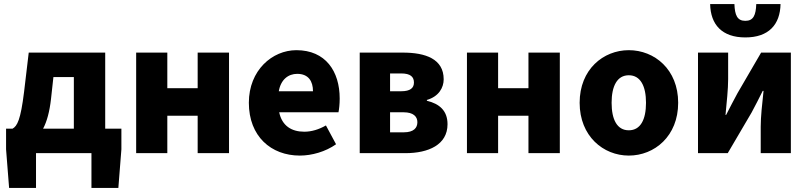

<svg xmlns="http://www.w3.org/2000/svg" viewBox="-20 -757 3992 949"><path d="M232 -267 244 -376H345V-121H193C212 -157 225 -205 232 -267ZM158 0H432V172H565L580 -19V-121H500V-497H122L99 -303C82 -164 65 -134 42 -121H10V-19L25 172H158Z M653 0H807V-185H957V0H1112V-497H957V-321H807V-497H653Z M1462 12C1521 12 1589 -7 1641 -44L1591 -137C1556 -117 1520 -106 1484 -106C1421 -106 1374 -135 1360 -202H1653C1656 -216 1659 -242 1659 -270C1659 -405 1589 -509 1445 -509C1326 -509 1210 -410 1210 -249C1210 -83 1320 12 1462 12ZM1358 -306C1368 -364 1405 -392 1449 -392C1505 -392 1527 -355 1527 -306Z M1758 0H1984C2097 0 2192 -41 2192 -143C2192 -210 2152 -244 2090 -259V-263C2149 -280 2173 -324 2173 -365C2173 -466 2083 -497 1971 -497H1758ZM1908 -306V-394H1963C2009 -394 2026 -377 2026 -349C2026 -322 2008 -306 1963 -306ZM1908 -103V-202H1975C2023 -202 2043 -181 2043 -153C2043 -125 2025 -103 1976 -103Z M2288 0H2442V-185H2592V0H2747V-497H2592V-321H2442V-497H2288Z M3088 12C3215 12 3332 -84 3332 -249C3332 -414 3215 -509 3088 -509C2962 -509 2845 -414 2845 -249C2845 -84 2962 12 3088 12ZM3088 -113C3030 -113 3003 -166 3003 -249C3003 -331 3030 -385 3088 -385C3146 -385 3173 -331 3173 -249C3173 -166 3146 -113 3088 -113Z M3430 0H3577L3695 -201C3710 -229 3734 -275 3750 -308H3754C3747 -243 3740 -180 3740 -131V0H3889V-497H3742L3625 -296C3610 -267 3585 -222 3569 -189H3566C3572 -253 3579 -316 3579 -366V-497H3430ZM3664 -572C3779 -572 3836 -635 3838 -737H3718C3716 -682 3704 -654 3664 -654C3624 -654 3612 -682 3610 -737H3490C3492 -635 3549 -572 3664 -572Z"/></svg>

Font: Source Sans Pro
Style: Bold
Weight: 700
Designer: Paul D. Hunt
Foundry: Adobe Systems Incorporated
Version: Version 3.006;hotconv 1.0.111;makeotfexe 2.5.65597